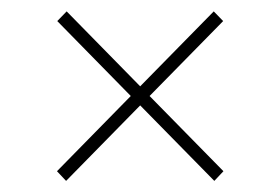

<svg xmlns="http://www.w3.org/2000/svg" viewBox="-20 -421 495 339"><path d="M210.9 -251.5 81.1 -383.8 97.7 -400.9 227.5 -268.6 357.4 -400.9 374 -383.8 244.1 -251.5 374.5 -118.7 358.4 -101.6 227.5 -234.9 96.7 -101.6 80.6 -118.7Z"/></svg>

Font: Vazirmatn UI FD Thin
Style: Regular
Weight: 100
Designer: Saber Rastikerdar
Foundry: Saber Rastikerdar
Version: Version 33.003